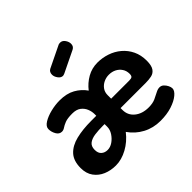

<svg xmlns="http://www.w3.org/2000/svg" viewBox="-174 -899 1095 1095"><g transform="rotate(-45 374.0 -351.5)"><path d="M174 9Q133 9 98.5 -5.5Q64 -20 42.5 -49.5Q21 -79 21 -123Q21 -181 50.5 -213Q80 -245 132.5 -258Q185 -271 254 -271H295V-285Q295 -306 286.5 -327Q278 -348 259 -362.5Q240 -377 207 -377Q168 -377 148 -369Q128 -361 116.5 -353Q105 -345 93 -345Q72 -345 60 -366Q48 -387 48 -410Q48 -431 74 -447Q100 -463 137 -472Q174 -481 209 -481Q265 -481 303.5 -459.5Q342 -438 366 -403Q393 -438 431 -459.5Q469 -481 514 -481Q553 -481 590.5 -468.5Q628 -456 657.5 -431Q687 -406 704 -370.5Q721 -335 721 -290Q721 -250 708 -231.5Q695 -213 673.5 -208.5Q652 -204 627 -204H424V-189Q424 -146 456.5 -119.5Q489 -93 540 -93Q573 -93 595 -103Q617 -113 633.5 -122Q650 -131 664 -131Q679 -131 689.5 -121Q700 -111 706.5 -98Q713 -85 713 -74Q713 -56 689.5 -36.5Q666 -17 626 -4Q586 9 534 9Q476 9 428 -16.5Q380 -42 349 -87Q314 -42 267 -16.5Q220 9 174 9ZM203 -87Q225 -87 245.5 -101Q266 -115 280.5 -137Q295 -159 295 -183V-204H280Q246 -204 216.5 -200Q187 -196 169 -182.5Q151 -169 151 -140Q151 -113 166 -100Q181 -87 203 -87ZM424 -280H570Q587 -280 593 -285.5Q599 -291 599 -306Q599 -330 587 -348Q575 -366 555.5 -376Q536 -386 511 -386Q489 -386 469 -376.5Q449 -367 436.5 -349.5Q424 -332 424 -308ZM322 -566Q306 -566 294 -582.5Q282 -599 282 -615Q282 -637 299 -646L431 -710Q438 -712 444 -712Q461 -712 472.5 -696Q484 -680 484 -663Q484 -642 466 -633L336 -570Q332 -569 329 -567.5Q326 -566 322 -566Z"/></g></svg>

Font: Dosis ExtraLight
Style: Bold
Weight: 700
Version: Version 3.001; ttfautohint (v1.8.2)